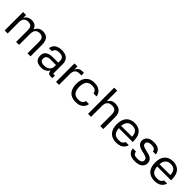

<svg xmlns="http://www.w3.org/2000/svg" viewBox="367 -2213 3719 3719"><g transform="rotate(45 2226.5 -353.5)"><path d="M77.7 -505H159.3L158.7 -430.3Q184 -471.7 221.2 -493.3Q258.3 -515 307.7 -515Q364 -515 401.8 -490.7Q439.7 -466.3 455.3 -413.7H459.7Q485.7 -466 524.2 -490.5Q562.7 -515 619 -515Q656 -515 687 -503.8Q718 -492.7 740 -469.2Q762 -445.7 774.3 -407.5Q786.7 -369.3 786.7 -315.3V0H704.3L704.7 -312.3Q704.7 -386 677.3 -415Q650 -444 592.7 -444Q537 -444 505 -409.7Q473 -375.3 473 -297V0H391.3L392 -312.3Q392.3 -362 379.8 -391Q367.3 -420 343 -432Q318.7 -444 282.3 -444Q223.7 -444 191.5 -410Q159.3 -376 159.3 -297.7L160 0H77.7Z M1383.7 0H1330Q1293 0 1273 -25.2Q1253 -50.3 1252.3 -107.3L1262.7 -104Q1243.7 -52.3 1200.3 -21.2Q1157 10 1084.3 10Q1027.7 10 988.2 -6.8Q948.7 -23.7 928.2 -58Q907.7 -92.3 907.7 -144.3Q907.7 -185 922.7 -213.7Q937.7 -242.3 964.5 -259.8Q991.3 -277.3 1026.2 -285.5Q1061 -293.7 1100.3 -293.7H1253V-342Q1253 -395.3 1224.3 -421.2Q1195.7 -447 1131.7 -447Q1075 -447 1045.8 -426.2Q1016.7 -405.3 1010.7 -364.3H927.7Q932.7 -413 959 -446.7Q985.3 -480.3 1030.3 -498Q1075.3 -515.7 1134.7 -515.7Q1174 -515.7 1210 -506.8Q1246 -498 1274 -477Q1302 -456 1318.3 -421Q1334.7 -386 1334.7 -334V-71.3H1383.7ZM989 -144Q988.7 -101.3 1014.8 -80.2Q1041 -59 1093.7 -59Q1167.7 -59 1210.3 -93.8Q1253 -128.7 1253 -186.7V-230.3H1101.3Q1046.7 -230.3 1018.2 -208Q989.7 -185.7 989 -144Z M1568 0H1485.7V-505H1568V-416.3Q1585.7 -458.7 1618.5 -481.8Q1651.3 -505 1699.7 -505H1745V-435H1689.3Q1630 -435 1599 -400.8Q1568 -366.7 1568 -298.7Z M2031.3 10Q1909.3 10 1849 -58.5Q1788.7 -127 1788.7 -253Q1788.7 -379 1850.7 -447.3Q1912.7 -515.7 2029.3 -515.7Q2088 -515.7 2133.2 -495.3Q2178.3 -475 2206.3 -439Q2234.3 -403 2240 -355H2156.7Q2150.7 -393.7 2122.5 -419.2Q2094.3 -444.7 2030.3 -444.7Q1945.3 -444.7 1908.2 -394.5Q1871 -344.3 1871 -253Q1871 -161.7 1908.2 -111.3Q1945.3 -61 2030.3 -61Q2091.3 -61 2121 -82.5Q2150.7 -104 2157.3 -146.7H2241.7Q2236.3 -103.3 2210.5 -67.7Q2184.7 -32 2139.5 -11Q2094.3 10 2031.3 10Z M2444 0H2361.7V-717H2444V-428.3Q2467.7 -467.3 2503 -491.5Q2538.3 -515.7 2599.3 -515.7Q2684.3 -515.7 2731.5 -469.5Q2778.7 -423.3 2778.7 -317.7V0H2696.3V-316Q2696.3 -385.7 2666 -415.3Q2635.7 -445 2578 -445Q2537.3 -445 2507 -430.3Q2476.7 -415.7 2460.3 -383.8Q2444 -352 2444 -300.7Z M2936.7 -288.7H3277Q3276.3 -367 3240.5 -407Q3204.7 -447 3133 -447Q3053 -447 3016 -398.7Q2979 -350.3 2979 -255Q2979 -158.3 3015.3 -108.5Q3051.7 -58.7 3140 -58.7Q3199 -58.7 3225.8 -77.7Q3252.7 -96.7 3263 -129.3H3350Q3340 -88.7 3314 -57.2Q3288 -25.7 3245.3 -7.8Q3202.7 10 3140 10Q3020 10 2958.3 -58.8Q2896.7 -127.7 2896.7 -253Q2896.7 -380.3 2958.2 -448Q3019.7 -515.7 3133 -515.7Q3195.3 -515.7 3246.2 -490Q3297 -464.3 3327.8 -407Q3358.7 -349.7 3358.7 -254.3V-226.3H2935.7Z M3766 -372.3Q3759.7 -411.3 3734.2 -428.5Q3708.7 -445.7 3657.7 -445.7Q3603 -445.7 3574.7 -426.5Q3546.3 -407.3 3546.3 -376.3Q3546.3 -343.7 3568.7 -328Q3591 -312.3 3637 -300.7L3716.7 -281Q3787.7 -264.3 3822 -230Q3856.3 -195.7 3856.3 -139.7Q3856.3 -75 3805 -32.5Q3753.7 10 3649.7 10Q3557 10 3507 -27.2Q3457 -64.3 3447.7 -140.7H3534Q3539.7 -100 3564 -80.3Q3588.3 -60.7 3647.7 -60.7Q3715.7 -60.7 3744.2 -81.2Q3772.7 -101.7 3772.7 -134.7Q3772.7 -166.3 3751.8 -184.7Q3731 -203 3684 -214.7L3604.3 -234.7Q3534.7 -251.7 3499.7 -285.5Q3464.7 -319.3 3464.7 -371Q3464.7 -437.7 3514.3 -476.7Q3564 -515.7 3657.7 -515.7Q3744.7 -515.7 3792.3 -479.3Q3840 -443 3846 -372.3Z M3986.7 -288.7H4327Q4326.3 -367 4290.5 -407Q4254.7 -447 4183 -447Q4103 -447 4066 -398.7Q4029 -350.3 4029 -255Q4029 -158.3 4065.3 -108.5Q4101.7 -58.7 4190 -58.7Q4249 -58.7 4275.8 -77.7Q4302.7 -96.7 4313 -129.3H4400Q4390 -88.7 4364 -57.2Q4338 -25.7 4295.3 -7.8Q4252.7 10 4190 10Q4070 10 4008.3 -58.8Q3946.7 -127.7 3946.7 -253Q3946.7 -380.3 4008.2 -448Q4069.7 -515.7 4183 -515.7Q4245.3 -515.7 4296.2 -490Q4347 -464.3 4377.8 -407Q4408.7 -349.7 4408.7 -254.3V-226.3H3985.7Z"/></g></svg>

Font: Asta Sans Light
Style: Regular
Weight: 300
Designer: 42dot
Version: Version 1.000